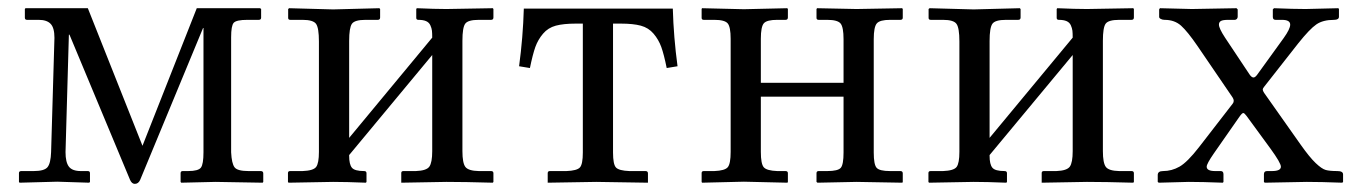

<svg xmlns="http://www.w3.org/2000/svg" viewBox="-20 -451 3360 475"><path d="M43 -430.7H197.3L332.5 -90.3L466.8 -430.7H623.5L626 -428.7V-407.2Q626 -401.9 620.1 -401.9H592.3Q564.5 -401.9 558.1 -394.5Q551.8 -387.2 551.8 -358.9V-74.2Q553.2 -46.4 560.3 -37.1Q567.4 -27.8 594.7 -27.8H625Q631.3 -27.8 631.3 -22V-1L629.9 1L513.2 -1L428.2 1L426.8 -1V-22.5Q426.8 -27.8 432.1 -27.8H445.3Q470.7 -27.8 477.1 -36.4Q483.4 -44.9 483.4 -74.2V-381.8H482.4L326.7 -5.9Q322.3 3.9 313.5 3.9Q306.2 3.9 301.8 -5.9L151.9 -365.2H150.4L142.1 -74.7Q142.1 -49.8 150.4 -38.8Q158.7 -27.8 180.2 -27.8H197.3Q202.6 -27.8 202.6 -22.5V-1L200.7 1L121.6 -1.5L28.3 1L26.9 -1V-22.9Q26.9 -27.8 32.7 -27.8H63.5Q89.8 -27.8 97.7 -37.6Q105.5 -47.4 106.4 -74.7L114.7 -357.4Q114.7 -382.3 105.2 -392.1Q95.7 -401.9 75.7 -401.9H46.9Q41.5 -401.9 41.5 -407.2V-428.7Z M804.2 -427.7 918.5 -430.7 920.4 -428.7V-407.7Q920.4 -401.9 914.6 -401.9H884.3Q857.4 -401.9 850.6 -392.1Q843.8 -382.3 843.8 -349.6V-109.9L1049.3 -357.9Q1049.3 -369.1 1048.6 -375.2Q1047.9 -381.3 1044.7 -388.4Q1041.5 -395.5 1034.2 -398.7Q1026.9 -401.9 1015.1 -401.9Q1009.8 -401.9 1009.8 -406.7V-428.7L1011.2 -430.7Q1055.7 -428.7 1084.5 -428.7L1199.2 -430.7L1200.7 -428.7V-407.7Q1200.7 -401.9 1194.8 -401.9H1164.6Q1137.7 -401.9 1130.9 -392.3Q1124 -382.8 1124 -350.1V-77.1Q1124 -47.9 1131.3 -38.1Q1138.7 -28.3 1164.6 -27.8H1194.8Q1200.7 -27.8 1200.7 -22.5V-1L1199.2 1Q1129.4 -1 1084.5 -1L972.7 1V-1V-22.9Q972.7 -27.8 978 -27.8H1008.8Q1035.2 -28.8 1042.2 -38.8Q1049.3 -48.8 1049.3 -77.1V-314.9L843.8 -67.4V-65.4Q843.8 -44.4 850.6 -36.1Q857.4 -27.8 880.9 -27.8Q886.7 -27.8 886.7 -22.5V-1L885.3 1Q835.9 -1 804.2 -1L693.8 1L692.4 -1V-22.9Q692.4 -27.8 697.8 -27.8H728.5Q755.4 -28.8 762.2 -38.1Q769 -47.4 769 -75.2V-348.6Q769 -381.8 762 -391.8Q754.9 -401.9 728.5 -401.9H698.2Q692.9 -401.9 692.9 -406.7V-428.7L695.3 -430.7Z M1516.1 -392.6H1496.6V-73.7Q1496.6 -44.4 1503.9 -36.6Q1511.2 -28.8 1537.1 -27.8H1577.1Q1583 -27.8 1583 -22V1L1455.1 -1L1335 1V-22.5Q1335 -27.8 1340.3 -27.8H1381.3Q1407.7 -28.8 1414.8 -36.9Q1421.9 -44.9 1421.9 -73.7V-392.6H1404.3Q1374 -392.6 1355 -387.5Q1335.9 -382.3 1323.5 -367.7Q1311 -353 1304.4 -334.7Q1297.9 -316.4 1291 -282.7L1264.2 -287.1Q1273.9 -358.9 1275.9 -429.7H1644.5Q1646.5 -358.9 1656.2 -287.1L1629.4 -282.7Q1622.6 -316.4 1616 -334.7Q1609.4 -353 1596.9 -367.7Q1584.5 -382.3 1565.4 -387.5Q1546.4 -392.6 1516.1 -392.6Z M1787.6 -355Q1787.6 -384.3 1780.3 -393.1Q1772.9 -401.9 1747.1 -401.9H1721.2Q1715.8 -401.9 1715.8 -406.7V-428.7L1716.8 -430.7L1820.3 -428.2L1927.7 -430.7L1929.2 -428.7V-407.7Q1929.2 -401.9 1923.3 -401.9H1902.8Q1877.4 -401.9 1869.9 -393.6Q1862.3 -385.3 1862.3 -355V-246.1H2066.9V-354Q2066.9 -383.8 2059.6 -392.8Q2052.2 -401.9 2026.4 -401.9H2005.4Q2000 -401.9 2000 -406.7V-428.7L2001.5 -430.7L2099.1 -428.7L2211.9 -430.7L2213.4 -428.7V-407.2Q2213.4 -401.9 2207.5 -401.9H2182.1Q2156.7 -401.9 2149.2 -393.1Q2141.6 -384.3 2141.6 -354V-73.7Q2141.6 -43.9 2148.7 -35.9Q2155.8 -27.8 2182.1 -27.8H2207.5Q2213.4 -27.8 2213.4 -22V-1L2212.4 1L2099.1 -1L2002.4 1L2000 -1V-22.5Q2000 -27.8 2005.4 -27.8H2026.4Q2053.2 -27.8 2060.1 -35.9Q2066.9 -43.9 2066.9 -73.7V-211.9H1862.3V-75.2Q1862.3 -45.4 1869.6 -37.1Q1877 -28.8 1902.8 -27.8H1923.3Q1929.2 -27.8 1929.2 -22.5V-1L1928.2 1L1820.3 -1.5L1716.8 1L1715.8 -1V-22.9Q1715.8 -27.8 1721.2 -27.8H1747.1Q1773.4 -28.8 1780.5 -37.4Q1787.6 -45.9 1787.6 -75.2Z M2388.7 -427.7 2502.9 -430.7 2504.9 -428.7V-407.7Q2504.9 -401.9 2499 -401.9H2468.8Q2441.9 -401.9 2435.1 -392.1Q2428.2 -382.3 2428.2 -349.6V-109.9L2633.8 -357.9Q2633.8 -369.1 2633.1 -375.2Q2632.3 -381.3 2629.2 -388.4Q2626 -395.5 2618.7 -398.7Q2611.3 -401.9 2599.6 -401.9Q2594.2 -401.9 2594.2 -406.7V-428.7L2595.7 -430.7Q2640.1 -428.7 2668.9 -428.7L2783.7 -430.7L2785.2 -428.7V-407.7Q2785.2 -401.9 2779.3 -401.9H2749Q2722.2 -401.9 2715.3 -392.3Q2708.5 -382.8 2708.5 -350.1V-77.1Q2708.5 -47.9 2715.8 -38.1Q2723.1 -28.3 2749 -27.8H2779.3Q2785.2 -27.8 2785.2 -22.5V-1L2783.7 1Q2713.9 -1 2668.9 -1L2557.1 1V-1V-22.9Q2557.1 -27.8 2562.5 -27.8H2593.3Q2619.6 -28.8 2626.7 -38.8Q2633.8 -48.8 2633.8 -77.1V-314.9L2428.2 -67.4V-65.4Q2428.2 -44.4 2435.1 -36.1Q2441.9 -27.8 2465.3 -27.8Q2471.2 -27.8 2471.2 -22.5V-1L2469.7 1Q2420.4 -1 2388.7 -1L2278.3 1L2276.9 -1V-22.9Q2276.9 -27.8 2282.2 -27.8H2313Q2339.8 -28.8 2346.7 -38.1Q2353.5 -47.4 2353.5 -75.2V-348.6Q2353.5 -381.8 2346.4 -391.8Q2339.4 -401.9 2313 -401.9H2282.7Q2277.3 -401.9 2277.3 -406.7V-428.7L2279.8 -430.7Z M3019 -401.9Q3004.9 -401.9 3000.2 -398.9Q2995.6 -396 2995.6 -390.1Q2995.6 -380.9 3010.7 -357.9L3070.8 -267.6Q3076.2 -259.3 3081.1 -259.3Q3085 -259.3 3089.8 -265.6L3155.8 -356.9Q3171.9 -379.4 3171.9 -390.1Q3171.9 -401.9 3151.4 -401.9H3135.7Q3128.9 -401.9 3128.9 -409.2V-427.7L3131.8 -430.7Q3179.7 -428.7 3210 -428.7L3291 -430.7L3292.5 -428.7V-409.7Q3292.5 -401.9 3280.3 -401.9Q3252.9 -401.9 3236.6 -390.6Q3220.2 -379.4 3191.4 -343.3L3107.4 -236.3Q3104 -232.4 3104 -229Q3104 -226.6 3107.4 -221.2L3197.3 -93.8Q3219.7 -62 3234.9 -47.6Q3250 -33.2 3259.8 -30.5Q3269.5 -27.8 3288.6 -27.8Q3302.7 -27.8 3302.7 -19.5V-1L3300.8 1Q3247.1 -1 3212.9 -1L3108.9 1L3106.9 -1V-20Q3106.9 -27.8 3114.7 -27.8H3126.5Q3148.9 -27.8 3148.9 -38.6Q3148.9 -47.9 3122.6 -84L3064 -164.1Q3058.6 -171.4 3055.7 -171.4Q3052.7 -171.4 3045.9 -161.6L2982.9 -71.3Q2965.3 -45.9 2965.3 -38.6Q2965.3 -27.8 2986.3 -27.8H3000Q3006.8 -27.8 3006.8 -20V-1L3005.4 1Q2953.6 -1 2920.9 -1L2846.7 1L2844.2 -1V-18.1Q2844.2 -27.8 2857.4 -27.8Q2878.9 -27.8 2898.2 -38.8Q2917.5 -49.8 2946.3 -86.9L3029.8 -194.8Q3032.2 -197.8 3032.2 -201.7Q3032.2 -205.6 3029.3 -210L2942.4 -337.4Q2918 -373 2901.9 -387.5Q2885.7 -401.9 2861.3 -401.9Q2856 -401.9 2851.8 -404.1Q2847.7 -406.2 2847.7 -409.2V-427.7L2849.6 -430.7L2928.7 -428.7L3039.1 -430.7L3042 -427.7V-409.7Q3042 -406.2 3039.8 -404.1Q3037.6 -401.9 3034.7 -401.9Z"/></svg>

Font: Libertinage
Style: b
Weight: 400
Designer: OSP
Foundry: OSP
Version: Version 1.0; 2008; OFL relea